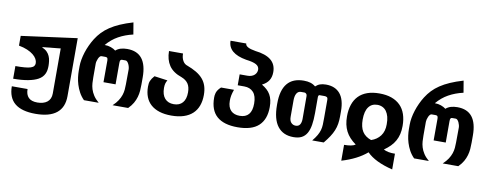

<svg xmlns="http://www.w3.org/2000/svg" viewBox="-75 -1147 4363 1724"><g transform="rotate(10 2107.0 -284.5)"><path d="M298.8 196.3Q172.9 196.3 110.4 145Q47.9 93.8 47.4 -10.7H190.9Q190.9 39.6 216.8 66.4Q242.7 93.3 297.9 93.3Q324.2 93.3 347.4 86.9Q370.6 80.6 387.2 67.4Q403.3 54.7 412.1 35.2Q420.9 15.6 420.9 -10.7V-421.4Q405.3 -419.4 389.9 -418Q374.5 -416.5 358.9 -415Q351.6 -414.1 345.7 -413.6Q339.8 -413.1 333 -412.6Q326.2 -412.1 317.6 -411.1Q309.1 -410.2 296.9 -408.7Q293.5 -408.2 291 -408Q288.6 -407.7 286.1 -407.7Q283.7 -407.2 281.5 -407.2Q279.3 -407.2 277.3 -406.7Q274.4 -406.2 273.4 -406.2Q272.5 -406.2 272.2 -406.2Q272 -406.2 271.2 -406.2Q270.5 -406.2 268.1 -405.8L256.3 -404.3V-401.4Q284.7 -388.7 300.8 -372.1Q316.9 -355.5 325.2 -335.9Q334 -315.9 337.2 -292Q340.3 -268.1 340.3 -248.5Q340.3 -228 337.2 -209.2Q334 -190.4 326.2 -174.3Q318.4 -158.2 305.4 -144.5Q292.5 -130.9 272.9 -120.1Q238.8 -101.1 181.9 -90.3Q125 -79.6 47.4 -79.6V-194.8Q98.6 -194.8 132.3 -197.8Q166 -200.7 186.3 -207.5Q206.5 -214.4 214.8 -225.3Q223.1 -236.3 223.1 -252Q223.1 -270.5 212.4 -290Q201.7 -309.6 179.9 -327.1Q158.2 -344.7 125 -358.9Q91.8 -373 47.4 -381.3V-470.2L555.2 -538.6V-9.8Q555.2 92.3 490.7 144.3Q426.3 196.3 298.8 196.3Z M707 0Q679.2 -27.8 661.4 -61Q643.6 -94.2 633.3 -127.9Q623 -161.6 619.1 -193.4Q615.2 -225.1 615.2 -250V-292.5Q615.2 -321.3 621.1 -354.5Q627 -387.7 637.9 -422.1Q648.9 -456.5 664.6 -490.2Q680.2 -523.9 699.2 -554.2Q721.7 -589.8 750 -619.6Q778.3 -649.4 816.7 -675Q855 -700.7 905.5 -722.9Q956.1 -745.1 1023.4 -765.1L1041.5 -657.7Q968.8 -641.1 909.4 -608.2Q850.1 -575.2 804.2 -520.5Q835 -520.5 861.6 -511Q888.2 -501.5 905.8 -487.3Q925.3 -504.9 951.7 -512.7Q978 -520.5 1010.3 -520.5Q1101.6 -520.5 1146.2 -463.4Q1190.9 -406.2 1190.9 -293.9V-228.5Q1190.9 -199.2 1188.7 -170.7Q1186.5 -142.1 1178.2 -113.3Q1169.9 -84 1153.8 -55.9Q1137.7 -27.8 1109.9 0H967.8Q997.6 -27.8 1014.6 -54.2Q1031.7 -80.6 1040.5 -106.9Q1048.8 -132.3 1051 -157Q1053.2 -181.6 1053.2 -205.6L1054.2 -341.8Q1054.2 -351.6 1051 -364.5Q1047.9 -377.4 1042.5 -388.7Q1036.6 -400.9 1029.1 -408.7Q1021.5 -416.5 1013.2 -416.5H981.9Q972.2 -416.5 967 -410.6Q961.9 -404.8 961.9 -384.8V-189.5H851.6L852.1 -387.2Q852.1 -397 850.3 -402.8Q848.6 -408.7 845.7 -411.6Q842.3 -414.6 837.6 -415.5Q833 -416.5 827.1 -416.5H793.5Q785.2 -416.5 778.1 -408.4Q771 -400.4 765.6 -388.7Q760.3 -377 757.1 -364Q753.9 -351.1 753.9 -341.8V-217.8Q753.9 -189.9 755.6 -163.6Q757.3 -137.2 765.6 -109.9Q773.9 -82.5 791.5 -55.2Q809.1 -27.8 841.3 0H707Z M1502.4 0Q1440.4 0 1393.6 -14.9Q1346.7 -29.8 1315.2 -57.9Q1283.7 -85.9 1267.8 -126.7Q1252 -167.5 1252 -219.2Q1252 -235.4 1253.7 -248Q1255.4 -260.7 1260.3 -272.5Q1265.1 -284.2 1272.9 -295.9Q1280.8 -307.6 1293.5 -321.8L1414.1 -305.2Q1404.3 -289.6 1399.9 -273.4Q1395.5 -257.3 1395.5 -233.9Q1395.5 -171.4 1424.8 -137.9Q1454.1 -104.5 1506.8 -104.5Q1558.6 -104.5 1586.9 -137Q1615.2 -169.4 1615.2 -231Q1615.2 -280.8 1595.2 -310.1Q1575.2 -339.4 1535.2 -355H1535.6Q1454.6 -382.3 1418.7 -435.5Q1382.8 -488.8 1382.3 -567.4H1510.3Q1510.3 -545.9 1514.6 -529.3Q1519 -512.7 1526.4 -500.2Q1533.7 -487.8 1543.2 -479.7Q1552.7 -471.7 1563.5 -467.8L1563 -468.3Q1614.7 -449.2 1651.9 -427Q1689 -404.8 1712.9 -376.7Q1736.8 -348.6 1748 -313.2Q1759.3 -277.8 1759.3 -232.4Q1759.3 -178.2 1743.4 -135Q1727.5 -91.8 1695.6 -61.8Q1663.6 -31.7 1615.2 -15.9Q1566.9 0 1502.4 0Z M2105.5 0Q1981 0 1917.5 -55.7Q1854 -111.3 1854 -226.6Q1854 -235.4 1855 -246.1Q1856 -256.8 1859.9 -269.5Q1864.3 -283.2 1873.3 -296.6Q1882.3 -310.1 1899.4 -325.7H2017.6Q2011.7 -309.6 2008.1 -296.6Q2004.4 -283.7 2002 -271.5Q1999.5 -259.3 1998.5 -246.3Q1997.6 -233.4 1997.6 -222.2Q1997.6 -191.9 2005.4 -169.7Q2013.2 -147.5 2027.6 -133.1Q2042 -118.7 2062.3 -111.6Q2082.5 -104.5 2107.4 -104.5Q2162.1 -104.5 2189.7 -137Q2217.3 -169.4 2217.3 -234.9Q2217.3 -304.7 2186.8 -338.1Q2156.2 -371.6 2103.5 -371.6H2043.5V-471.2H2113.8Q2135.7 -471.2 2152.1 -477.3Q2168.5 -483.4 2179 -493.4Q2189.5 -503.4 2194.6 -515.9Q2199.7 -528.3 2199.7 -541Q2199.7 -570.8 2170.7 -586.9Q2141.6 -603 2078.1 -610.4Q1910.6 -639.6 1910.6 -754.4H2053.7Q2053.7 -717.3 2145 -702.6H2144Q2241.2 -691.9 2289.3 -652.6Q2337.4 -613.3 2337.4 -543Q2337.4 -498.5 2317.9 -467.3Q2298.3 -436 2256.8 -415.5Q2283.7 -399.4 2303.5 -381.3Q2323.2 -363.3 2335.9 -340.8Q2348.6 -318.4 2354.7 -290.8Q2360.8 -263.2 2360.8 -228.5Q2360.8 -116.7 2298.1 -58.3Q2235.4 0 2105.5 0Z M2615.7 0Q2521.5 0 2471.4 -64.9Q2421.4 -129.9 2421.4 -258.3V-272.5Q2421.4 -394 2471.7 -454.8Q2522 -515.6 2621.6 -515.6Q2656.7 -515.6 2682.6 -507.6Q2708.5 -499.5 2729 -481.9Q2738.3 -490.2 2747.8 -496.6Q2757.3 -502.9 2768.6 -507.1Q2779.8 -511.2 2793.2 -513.4Q2806.6 -515.6 2823.7 -515.6Q2907.7 -515.6 2952.4 -462.4Q2997.1 -409.2 2997.1 -302.7V-257.3Q2997.1 -219.2 2991.9 -187.5Q2986.8 -155.8 2974.6 -126.5Q2962.4 -96.7 2942.4 -66.2Q2922.4 -35.6 2893.1 0H2788.1Q2814.5 -32.2 2828.6 -57.1Q2842.8 -82 2849.6 -106Q2856.4 -129.9 2857.4 -156.5Q2858.4 -183.1 2858.4 -218.8V-384.3Q2858.4 -399.9 2850.3 -405.8Q2842.3 -411.6 2828.1 -411.6H2781.7Q2776.4 -411.6 2773.4 -405.3Q2770.5 -398.9 2770.5 -391.6V-246.1Q2770.5 -184.1 2762.9 -138.2Q2755.4 -92.3 2737.8 -61.5Q2720.2 -30.8 2690.9 -15.4Q2661.6 0 2615.7 0ZM2618.2 -104.5Q2644.5 -104.5 2656.7 -123Q2668.9 -141.6 2669.4 -173.8L2668.9 -384.3Q2668.9 -397.5 2660.6 -404.8Q2652.8 -411.6 2646 -411.6H2612.8Q2599.1 -411.6 2589.1 -404.8Q2579.1 -397.9 2572.8 -386.2Q2566.4 -374.5 2563.5 -358.9Q2560.5 -343.3 2560.5 -325.7V-174.8Q2560.5 -139.6 2577.1 -122.1Q2593.8 -104.5 2618.2 -104.5Z M3076.7 -10.7Q3111.8 -10.7 3137.7 -15.6Q3163.6 -20.5 3179.2 -31.2Q3147.5 -54.2 3124.5 -79.1Q3101.6 -104 3086.9 -132.8Q3072.3 -161.6 3065.2 -194.8Q3058.1 -228 3058.1 -267.6Q3058.1 -327.6 3074 -374.8Q3089.8 -421.9 3121.3 -454.3Q3152.8 -486.8 3200.2 -503.7Q3247.6 -520.5 3310.5 -520.5Q3374 -520.5 3421.6 -503.4Q3469.2 -486.3 3501.2 -454.1Q3533.2 -421.9 3549.1 -375Q3564.9 -328.1 3564.9 -269Q3564.9 -228 3557.1 -194.6Q3549.3 -161.1 3533.4 -132.6Q3517.6 -104 3493.4 -79.3Q3469.2 -54.7 3436 -31.7Q3454.6 -21 3481.2 -15.9Q3507.8 -10.7 3540.5 -11.7V131.8Q3378.9 92.3 3305.2 17.1Q3260.7 55.2 3203.9 84Q3147 112.8 3076.7 133.8ZM3308.1 -95.2Q3360.4 -112.3 3391.4 -153.3Q3422.4 -194.3 3421.9 -258.8Q3422.4 -297.4 3414.6 -326.9Q3406.7 -356.4 3392.3 -376.2Q3377.9 -396 3356.9 -406.2Q3335.9 -416.5 3310.1 -416.5Q3258.3 -416.5 3230 -377.9Q3201.7 -339.4 3201.7 -263.7Q3201.7 -195.3 3227.3 -154.8Q3252.9 -114.3 3308.1 -95.2Z M3717.3 0Q3689.5 -27.8 3671.6 -61Q3653.8 -94.2 3643.6 -127.9Q3633.3 -161.6 3629.4 -193.4Q3625.5 -225.1 3625.5 -250V-292.5Q3625.5 -321.3 3631.3 -354.5Q3637.2 -387.7 3648.2 -422.1Q3659.2 -456.5 3674.8 -490.2Q3690.4 -523.9 3709.5 -554.2Q3731.9 -589.8 3760.3 -619.6Q3788.6 -649.4 3826.9 -675Q3865.2 -700.7 3915.8 -722.9Q3966.3 -745.1 4033.7 -765.1L4051.8 -657.7Q3979 -641.1 3919.7 -608.2Q3860.4 -575.2 3814.5 -520.5Q3845.2 -520.5 3871.8 -511Q3898.4 -501.5 3916 -487.3Q3935.5 -504.9 3961.9 -512.7Q3988.3 -520.5 4020.5 -520.5Q4111.8 -520.5 4156.5 -463.4Q4201.2 -406.2 4201.2 -293.9V-228.5Q4201.2 -199.2 4199 -170.7Q4196.8 -142.1 4188.5 -113.3Q4180.2 -84 4164.1 -55.9Q4147.9 -27.8 4120.1 0H3978Q4007.8 -27.8 4024.9 -54.2Q4042 -80.6 4050.8 -106.9Q4059.1 -132.3 4061.3 -157Q4063.5 -181.6 4063.5 -205.6L4064.5 -341.8Q4064.5 -351.6 4061.3 -364.5Q4058.1 -377.4 4052.7 -388.7Q4046.9 -400.9 4039.3 -408.7Q4031.7 -416.5 4023.4 -416.5H3992.2Q3982.4 -416.5 3977.3 -410.6Q3972.2 -404.8 3972.2 -384.8V-189.5H3861.8L3862.3 -387.2Q3862.3 -397 3860.6 -402.8Q3858.9 -408.7 3856 -411.6Q3852.5 -414.6 3847.9 -415.5Q3843.3 -416.5 3837.4 -416.5H3803.7Q3795.4 -416.5 3788.3 -408.4Q3781.2 -400.4 3775.9 -388.7Q3770.5 -377 3767.3 -364Q3764.2 -351.1 3764.2 -341.8V-217.8Q3764.2 -189.9 3765.9 -163.6Q3767.6 -137.2 3775.9 -109.9Q3784.2 -82.5 3801.8 -55.2Q3819.3 -27.8 3851.6 0H3717.3Z"/></g></svg>

Font: Hack
Style: Bold
Weight: 700
Monospace: yes
Designer: Christopher Simpkins
Foundry: Christopher Simpkins
Version: Version 2.017